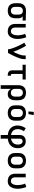

<svg xmlns="http://www.w3.org/2000/svg" viewBox="2294 -3090 1011 5640"><g transform="rotate(90 2800.0 -270.5)"><path d="M296 8Q267 8 237.5 3Q208 -2 181.5 -15Q155 -28 133.5 -49Q112 -70 99 -96Q86 -122 80.5 -151.5Q75 -181 75 -210V-310Q75 -338 80 -366Q85 -394 97.5 -419.5Q110 -445 130 -466Q150 -487 174.5 -500.5Q199 -514 227 -521Q255 -528 283 -528H300L583 -520V-428L459 -431Q473 -421 484.5 -407.5Q496 -394 503.5 -378Q511 -362 514 -345Q517 -328 517 -310V-210Q517 -181 511.5 -151.5Q506 -122 493 -96Q480 -70 458.5 -49Q437 -28 410.5 -15Q384 -2 354.5 3Q325 8 296 8ZM296 -84Q312 -84 328 -87.5Q344 -91 358 -99Q372 -107 382.5 -119.5Q393 -132 399 -147Q405 -162 407.5 -178Q410 -194 410 -210V-310Q410 -333 405 -355Q400 -377 387 -395.5Q374 -414 353 -424Q332 -434 309 -435L300 -436H292Q269 -436 246.5 -426Q224 -416 209 -398Q194 -380 188 -357Q182 -334 182 -310V-210Q182 -194 184.5 -178Q187 -162 193 -147Q199 -132 209.5 -119.5Q220 -107 234 -99Q248 -91 264 -87.5Q280 -84 296 -84Z M904 8Q875 8 845.5 3Q816 -2 789.5 -15Q763 -28 741.5 -49Q720 -70 707 -96Q694 -122 688.5 -151.5Q683 -181 683 -210V-520H790V-210Q790 -194 792.5 -178Q795 -162 801 -147Q807 -132 817.5 -119.5Q828 -107 842 -99Q856 -91 872 -87.5Q888 -84 904 -84Q925 -84 944.5 -94Q964 -104 976.5 -121Q989 -138 997 -158Q1005 -178 1009.5 -198.5Q1014 -219 1016 -240Q1018 -261 1018 -283Q1018 -339 1006.5 -395Q995 -451 974 -503L1073 -537Q1098 -477 1111.5 -412.5Q1125 -348 1125 -283Q1125 -248 1120.5 -214Q1116 -180 1105 -147.5Q1094 -115 1076 -85.5Q1058 -56 1031.5 -34Q1005 -12 971.5 -2Q938 8 904 8Z M1428 0Q1428 -26 1421.5 -51.5Q1415 -77 1407.5 -101.5Q1400 -126 1391 -150.5Q1382 -175 1372.5 -199.5Q1363 -224 1352.5 -248Q1342 -272 1331.5 -295.5Q1321 -319 1309.5 -342.5Q1298 -366 1286 -389Q1274 -412 1261.5 -434.5Q1249 -457 1235 -479L1326 -528Q1353 -484 1377 -438.5Q1401 -393 1423 -346Q1445 -299 1465 -251.5Q1485 -204 1501 -155Q1514 -179 1526 -204.5Q1538 -230 1549.5 -255Q1561 -280 1571 -306Q1581 -332 1589.5 -359Q1598 -386 1604 -413Q1610 -440 1610 -468V-520H1717V-468Q1717 -436 1710 -405Q1703 -374 1693.5 -344Q1684 -314 1672.5 -284.5Q1661 -255 1648.5 -226Q1636 -197 1622.5 -168.5Q1609 -140 1594.5 -111.5Q1580 -83 1565 -55.5Q1550 -28 1535 0Z M2205 8H2187Q2169 8 2151 5.5Q2133 3 2116.5 -4Q2100 -11 2086 -22.5Q2072 -34 2063 -49.5Q2054 -65 2050.5 -82.5Q2047 -100 2047 -118V-428H1883V-520H2317V-428H2153V-118Q2153 -111 2155 -104.5Q2157 -98 2162 -93Q2167 -88 2173.5 -86Q2180 -84 2187 -84H2205Z M2483 215V-310Q2483 -339 2488.5 -368.5Q2494 -398 2507 -424Q2520 -450 2541.5 -471Q2563 -492 2589.5 -505Q2616 -518 2645.5 -523Q2675 -528 2704 -528Q2733 -528 2762.5 -523Q2792 -518 2818.5 -505Q2845 -492 2866.5 -471Q2888 -450 2901 -424Q2914 -398 2919.5 -368.5Q2925 -339 2925 -310V-210Q2925 -183 2921.5 -156.5Q2918 -130 2909 -105Q2900 -80 2884.5 -58Q2869 -36 2847.5 -20.5Q2826 -5 2799.5 1.5Q2773 8 2747 8Q2722 8 2697.5 2.5Q2673 -3 2652.5 -16Q2632 -29 2616 -48.5Q2600 -68 2590 -90V215ZM2704 -84Q2720 -84 2736 -87.5Q2752 -91 2766 -99Q2780 -107 2790.5 -119.5Q2801 -132 2807 -147Q2813 -162 2815.5 -178Q2818 -194 2818 -210V-310Q2818 -326 2815.5 -342Q2813 -358 2807 -373Q2801 -388 2790.5 -400.5Q2780 -413 2766 -421Q2752 -429 2736 -432.5Q2720 -436 2704 -436Q2688 -436 2672 -432.5Q2656 -429 2642 -421Q2628 -413 2617.5 -400.5Q2607 -388 2601 -373Q2595 -358 2592.5 -342Q2590 -326 2590 -310V-210Q2590 -194 2592.5 -178Q2595 -162 2601 -147Q2607 -132 2617.5 -119.5Q2628 -107 2642 -99Q2656 -91 2672 -87.5Q2688 -84 2704 -84Z M3300 8Q3270 8 3240.5 3Q3211 -2 3184.5 -14.5Q3158 -27 3136 -48Q3114 -69 3100 -95Q3086 -121 3080.5 -150.5Q3075 -180 3075 -210V-310Q3075 -340 3080.5 -369.5Q3086 -399 3100 -425Q3114 -451 3136 -472Q3158 -493 3184.5 -505.5Q3211 -518 3240.5 -523Q3270 -528 3300 -528Q3330 -528 3359.5 -523Q3389 -518 3415.5 -505.5Q3442 -493 3464 -472Q3486 -451 3500 -425Q3514 -399 3519.5 -369.5Q3525 -340 3525 -310V-210Q3525 -180 3519.5 -150.5Q3514 -121 3500 -95Q3486 -69 3464 -48Q3442 -27 3415.5 -14.5Q3389 -2 3359.5 3Q3330 8 3300 8ZM3300 -84Q3316 -84 3332.5 -87.5Q3349 -91 3363 -99Q3377 -107 3388 -119Q3399 -131 3406 -146Q3413 -161 3415.5 -177.5Q3418 -194 3418 -210V-310Q3418 -326 3415.5 -342.5Q3413 -359 3406 -374Q3399 -389 3388 -401Q3377 -413 3363 -421Q3349 -429 3332.5 -432.5Q3316 -436 3300 -436Q3284 -436 3267.5 -432.5Q3251 -429 3237 -421Q3223 -413 3212 -401Q3201 -389 3194 -374Q3187 -359 3184.5 -342.5Q3182 -326 3182 -310V-210Q3182 -194 3184.5 -177.5Q3187 -161 3194 -146Q3201 -131 3212 -119Q3223 -107 3237 -99Q3251 -91 3267.5 -87.5Q3284 -84 3300 -84ZM3254 -600 3267 -756H3362L3332 -600Z M3947 215V6Q3933 5 3920 3Q3907 1 3894 -1.5Q3881 -4 3868.5 -7.5Q3856 -11 3843.5 -16Q3831 -21 3819.5 -26.5Q3808 -32 3796.5 -39Q3785 -46 3774 -53.5Q3763 -61 3753.5 -70Q3744 -79 3735 -88.5Q3726 -98 3718 -108.5Q3710 -119 3703.5 -130.5Q3697 -142 3691.5 -154Q3686 -166 3682 -178.5Q3678 -191 3674.5 -207Q3671 -223 3669 -235.5Q3667 -248 3667 -257V-277Q3667 -287 3667.5 -297.5Q3668 -308 3669 -318Q3670 -328 3671.5 -338Q3673 -348 3675.5 -357.5Q3678 -367 3680.5 -377Q3683 -387 3686 -396.5Q3689 -406 3692.5 -415.5Q3696 -425 3700 -434.5Q3704 -444 3708.5 -453Q3713 -462 3718.5 -473Q3724 -484 3729 -492.5Q3734 -501 3738 -507L3747 -520L3835 -468Q3827 -456 3819.5 -443Q3812 -430 3806 -417Q3800 -404 3794.5 -389Q3789 -374 3784 -357.5Q3779 -341 3776.5 -327.5Q3774 -314 3774 -305V-279Q3774 -257 3778.5 -235Q3783 -213 3792 -192.5Q3801 -172 3815.5 -155Q3830 -138 3848 -125.5Q3866 -113 3890 -103Q3914 -93 3929 -91L3947 -88V-343Q3947 -357 3948.5 -371Q3950 -385 3953 -398.5Q3956 -412 3961.5 -425Q3967 -438 3974.5 -449.5Q3982 -461 3992 -470.5Q4002 -480 4013.5 -488Q4025 -496 4037.5 -502Q4050 -508 4063.5 -512Q4077 -516 4093 -518Q4109 -520 4118 -520H4130Q4147 -520 4163.5 -518Q4180 -516 4196 -511.5Q4212 -507 4227 -499.5Q4242 -492 4255.5 -481.5Q4269 -471 4279.5 -458.5Q4290 -446 4298.5 -431.5Q4307 -417 4313.5 -401.5Q4320 -386 4324 -369.5Q4328 -353 4330.5 -334Q4333 -315 4333 -304V-289Q4333 -273 4331.5 -257Q4330 -241 4327.5 -224.5Q4325 -208 4321.5 -192.5Q4318 -177 4311.5 -162Q4305 -147 4297 -133Q4289 -119 4279.5 -106Q4270 -93 4258.5 -81.5Q4247 -70 4234 -59.5Q4221 -49 4207 -40.5Q4193 -32 4178.5 -25.5Q4164 -19 4148.5 -13.5Q4133 -8 4117.5 -4.5Q4102 -1 4085 1.5Q4068 4 4053 6V215ZM4053 -88Q4076 -91 4098 -98.5Q4120 -106 4140 -117.5Q4160 -129 4176 -146Q4192 -163 4202.5 -183Q4213 -203 4219.5 -229.5Q4226 -256 4226 -272V-290Q4226 -299 4225.5 -308Q4225 -317 4224 -326Q4223 -335 4221 -344Q4219 -353 4215.5 -361.5Q4212 -370 4208 -378Q4204 -386 4199 -393.5Q4194 -401 4187 -407Q4180 -413 4172.5 -417.5Q4165 -422 4154.5 -425Q4144 -428 4138 -428H4130Q4120 -428 4110 -425.5Q4100 -423 4091 -418.5Q4082 -414 4075 -406.5Q4068 -399 4063.5 -390Q4059 -381 4056 -369.5Q4053 -358 4053 -351Z M4700 8Q4670 8 4640.5 3Q4611 -2 4584.5 -14.5Q4558 -27 4536 -48Q4514 -69 4500 -95Q4486 -121 4480.5 -150.5Q4475 -180 4475 -210V-310Q4475 -340 4480.5 -369.5Q4486 -399 4500 -425Q4514 -451 4536 -472Q4558 -493 4584.5 -505.5Q4611 -518 4640.5 -523Q4670 -528 4700 -528Q4730 -528 4759.5 -523Q4789 -518 4815.5 -505.5Q4842 -493 4864 -472Q4886 -451 4900 -425Q4914 -399 4919.5 -369.5Q4925 -340 4925 -310V-210Q4925 -180 4919.5 -150.5Q4914 -121 4900 -95Q4886 -69 4864 -48Q4842 -27 4815.5 -14.5Q4789 -2 4759.5 3Q4730 8 4700 8ZM4700 -84Q4716 -84 4732.5 -87.5Q4749 -91 4763 -99Q4777 -107 4788 -119Q4799 -131 4806 -146Q4813 -161 4815.5 -177.5Q4818 -194 4818 -210V-310Q4818 -326 4815.5 -342.5Q4813 -359 4806 -374Q4799 -389 4788 -401Q4777 -413 4763 -421Q4749 -429 4732.5 -432.5Q4716 -436 4700 -436Q4684 -436 4667.5 -432.5Q4651 -429 4637 -421Q4623 -413 4612 -401Q4601 -389 4594 -374Q4587 -359 4584.5 -342.5Q4582 -326 4582 -310V-210Q4582 -194 4584.5 -177.5Q4587 -161 4594 -146Q4601 -131 4612 -119Q4623 -107 4637 -99Q4651 -91 4667.5 -87.5Q4684 -84 4700 -84Z M5304 8Q5275 8 5245.5 3Q5216 -2 5189.5 -15Q5163 -28 5141.5 -49Q5120 -70 5107 -96Q5094 -122 5088.5 -151.5Q5083 -181 5083 -210V-520H5190V-210Q5190 -194 5192.5 -178Q5195 -162 5201 -147Q5207 -132 5217.5 -119.5Q5228 -107 5242 -99Q5256 -91 5272 -87.5Q5288 -84 5304 -84Q5325 -84 5344.5 -94Q5364 -104 5376.5 -121Q5389 -138 5397 -158Q5405 -178 5409.5 -198.5Q5414 -219 5416 -240Q5418 -261 5418 -283Q5418 -339 5406.5 -395Q5395 -451 5374 -503L5473 -537Q5498 -477 5511.5 -412.5Q5525 -348 5525 -283Q5525 -248 5520.5 -214Q5516 -180 5505 -147.5Q5494 -115 5476 -85.5Q5458 -56 5431.5 -34Q5405 -12 5371.5 -2Q5338 8 5304 8Z"/></g></svg>

Font: Iosevka Aile Semibold
Style: Regular
Weight: 600
Designer: Belleve Invis
Foundry: Belleve Invis
Version: Version 31.1.0; ttfautohint (v1.8.4)